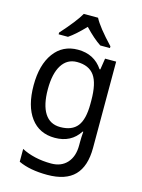

<svg xmlns="http://www.w3.org/2000/svg" viewBox="-145 -848 869 1171"><g transform="rotate(15 289.5 -263.0)"><path d="M414 -465H419L430 -536H500V9Q500 125 444 182.5Q388 240 272 240Q162 240 90 206V125Q127 145 175 156Q223 167 277 167Q341 167 377.5 126.5Q414 86 414 16V-5Q414 -35 417 -71H413Q361 10 258 10Q160 10 105.5 -63Q51 -136 51 -267Q51 -396 106 -471Q161 -546 257 -546Q360 -546 414 -465ZM141 -266Q141 -167 174.5 -114.5Q208 -62 273 -62Q347 -62 381 -105.5Q415 -149 415 -246V-267Q415 -376 380.5 -424Q346 -472 271 -472Q209 -472 175 -418.5Q141 -365 141 -266ZM442 -617V-606H381Q336 -635 278 -696Q220 -635 177 -606H118V-617Q205 -714 234 -766H324Q351 -713 442 -617Z"/></g></svg>

Font: Noto Sans Display
Style: Regular
Weight: 400
Designer: Monotype Design team
Foundry: Monotype Imaging Inc.
Version: Version 1.000